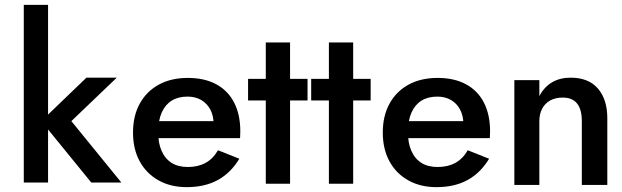

<svg xmlns="http://www.w3.org/2000/svg" viewBox="-20 -776 2561 791"><path d="M78 -756V-24H178V-756ZM336 -456 150 -277 356 -24H480L274 -277L461 -456Z M749 -5Q824 -5 877.5 -34.5Q931 -64 966 -122L878 -157Q858 -122 827 -105Q796 -88 754 -88Q714 -88 687 -105Q660 -122 645.5 -155Q631 -188 632 -234Q632 -281 646.5 -313Q661 -345 687.5 -361.5Q714 -378 753 -378Q785 -378 809 -364Q833 -350 846.5 -324.5Q860 -299 860 -265Q860 -258 856.5 -248.5Q853 -239 850 -234L881 -277H589V-207H969Q969 -210 969.5 -218.5Q970 -227 970 -235Q970 -304 944.5 -353.5Q919 -403 870.5 -429Q822 -455 754 -455Q685 -455 634.5 -427.5Q584 -400 556 -349.5Q528 -299 528 -230Q528 -162 555.5 -111.5Q583 -61 633 -33Q683 -5 749 -5Z M1002 -451V-362H1247V-451ZM1075 -601V-19H1175V-601Z M1262 -451V-362H1507V-451ZM1335 -601V-19H1435V-601Z M1778 -5Q1853 -5 1906.5 -34.5Q1960 -64 1995 -122L1907 -157Q1887 -122 1856 -105Q1825 -88 1783 -88Q1743 -88 1716 -105Q1689 -122 1674.5 -155Q1660 -188 1661 -234Q1661 -281 1675.5 -313Q1690 -345 1716.5 -361.5Q1743 -378 1782 -378Q1814 -378 1838 -364Q1862 -350 1875.5 -324.5Q1889 -299 1889 -265Q1889 -258 1885.5 -248.5Q1882 -239 1879 -234L1910 -277H1618V-207H1998Q1998 -210 1998.5 -218.5Q1999 -227 1999 -235Q1999 -304 1973.5 -353.5Q1948 -403 1899.5 -429Q1851 -455 1783 -455Q1714 -455 1663.5 -427.5Q1613 -400 1585 -349.5Q1557 -299 1557 -230Q1557 -162 1584.5 -111.5Q1612 -61 1662 -33Q1712 -5 1778 -5Z M2377 -277V-14H2482V-289Q2482 -366 2443.5 -411Q2405 -456 2331 -456Q2287 -456 2254.5 -437Q2222 -418 2202 -380V-446H2099V-14H2202V-277Q2202 -306 2213.5 -328Q2225 -350 2246.5 -362Q2268 -374 2298 -374Q2338 -374 2357.5 -349.5Q2377 -325 2377 -277Z"/></svg>

Font: SpinnyJost
Style: Regular
Weight: 500
Version: Version 3.710